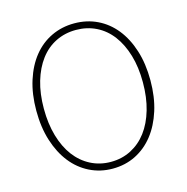

<svg xmlns="http://www.w3.org/2000/svg" viewBox="-110 -842 933 959"><g transform="rotate(-15 357.0 -362.5)"><path d="M357 13Q293 13 238.5 -14Q184 -41 145 -90.5Q106 -140 84 -209.5Q62 -279 62 -365Q62 -451 84 -520Q106 -589 145 -637.5Q184 -686 238.5 -712Q293 -738 357 -738Q422 -738 476 -712Q530 -686 569 -637.5Q608 -589 630 -520Q652 -451 652 -365Q652 -279 630 -209.5Q608 -140 569 -90.5Q530 -41 476 -14Q422 13 357 13ZM357 -22Q414 -22 461.5 -46.5Q509 -71 542.5 -115.5Q576 -160 594.5 -223.5Q613 -287 613 -365Q613 -443 594.5 -505.5Q576 -568 542.5 -612.5Q509 -657 461.5 -680.5Q414 -704 357 -704Q300 -704 252.5 -680.5Q205 -657 171.5 -612.5Q138 -568 119.5 -505.5Q101 -443 101 -365Q101 -287 119.5 -223.5Q138 -160 171.5 -115.5Q205 -71 252.5 -46.5Q300 -22 357 -22Z"/></g></svg>

Font: Kinto Sans Thin
Style: Regular
Weight: 100
Designer: Authors: Ryoko NISHIZUKA  (kana & ideographs); Paul D. Hunt (Latin, Greek & Cyrillic); Wenlong ZHANG  (bopomofo); Sandol
Foundry: Adobe Systems Incorporated, ookami Inc.
Version: Version 0.001